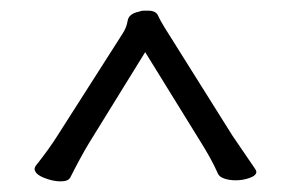

<svg xmlns="http://www.w3.org/2000/svg" viewBox="-20 -804 540 361"><path d="M460 -486Q462 -482 462 -481Q462 -474 449.5 -469.5Q437 -465 423 -465Q412 -465 402.5 -468Q393 -471 390 -477Q383 -493 374 -509Q365 -525 358 -536L253 -706L148 -536Q140 -523 130 -504.5Q120 -486 112 -470Q108 -463 94 -463Q79 -463 62 -470Q45 -477 45 -487Q45 -488 47 -492Q59 -507 70.5 -523Q82 -539 90 -552L210 -740Q218 -752 220 -765Q222 -778 241 -782Q246 -784 250.5 -784Q255 -784 258 -784Q273 -784 277 -775Q281 -766 289 -753L417 -549Z"/></svg>

Font: Moon Stars Kai T HW
Style: Regular
Weight: 400
Designer: GuiWonder
Version: Version 1.101